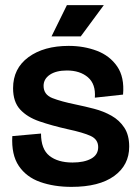

<svg xmlns="http://www.w3.org/2000/svg" viewBox="-20 -715 544 749"><path d="M259 14Q191 14 137 -5Q83 -24 53.5 -67.5Q24 -111 28 -184L140 -194Q140 -133 173 -107Q206 -81 263 -81Q308 -81 335.5 -96Q363 -111 363 -141Q363 -171 334 -184.5Q305 -198 244 -211Q182 -225 134 -241.5Q86 -258 58.5 -288Q31 -318 31 -371Q31 -448 91 -492Q151 -536 248 -536Q307 -536 357.5 -517Q408 -498 437 -456Q466 -414 460 -346L350 -334Q354 -387 323 -413.5Q292 -440 241 -440Q199 -440 174.5 -423.5Q150 -407 150 -380Q150 -346 184 -332.5Q218 -319 277 -307Q311 -300 347.5 -290.5Q384 -281 415 -263.5Q446 -246 465 -217Q484 -188 484 -143Q484 -71 425.5 -28.5Q367 14 259 14ZM295 -573H181L241 -695H385Z"/></svg>

Font: Bricolage Grotesque 96pt SemiBold
Style: Regular
Weight: 600
Designer: Mathieu Triay
Foundry: Atelier Triay
Version: Version 1.001; ttfautohint (v1.8.4.7-5d5b);gftools[0.9.33.de